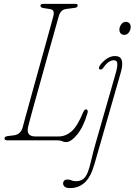

<svg xmlns="http://www.w3.org/2000/svg" viewBox="-20 -720 690 985"><path d="M275.5 0H17.5Q3 0 3 -10Q3 -19.5 20 -22L52.5 -26Q87 -30.5 97 -69Q99.5 -79 108.8 -113Q118 -147 131.8 -196.5Q145.5 -246 161.2 -303Q177 -360 192.8 -416.5Q208.5 -473 221.8 -521Q235 -569 243.8 -600.5Q252.5 -632 254 -638.5Q261.5 -669.5 238.5 -673L201.5 -679Q187.5 -681 187.5 -691Q187.5 -700 201.5 -700H368.5Q378.5 -700 378.5 -692Q378.5 -681 362.5 -679.5L320 -674Q290 -670.5 281 -635Q279.5 -630 271 -599.5Q262.5 -569 249.2 -521.8Q236 -474.5 220.2 -418.5Q204.5 -362.5 188.8 -305.5Q173 -248.5 159 -198.8Q145 -149 135.8 -114.2Q126.5 -79.5 124 -68.5Q113.5 -20 161 -20H281Q317 -20 347 -46Q377 -72 407 -145Q413 -159 422 -159Q426.5 -159 429 -153.8Q431.5 -148.5 428.5 -138.5Q407.5 -68 375.8 -29.5Q344 9 319 9Q308.5 9 299.2 4.5Q290 0 275.5 0ZM616.5 -541Q607 -541 599.8 -548Q592.5 -555 592.5 -568Q592.5 -581.5 601.8 -594.8Q611 -608 626.5 -608Q636.5 -608 643.5 -601Q650.5 -594 650.5 -581Q650.5 -567.5 641.5 -554.2Q632.5 -541 616.5 -541ZM599.5 -347.5 463.5 125.5Q445 189 414.2 217Q383.5 245 338.5 245Q320.5 245 312 237.8Q303.5 230.5 303.5 221Q303.5 213.5 308.8 207.2Q314 201 326.5 201Q339 201 347 205.2Q355 209.5 371 209.5Q390.5 209.5 405 199.8Q419.5 190 430 164.5Q439 142.5 447.8 103.2Q456.5 64 471 13.5L574 -345.5Q583 -377 581.8 -394Q580.5 -411 564 -411Q551.5 -411 538 -402.2Q524.5 -393.5 510.5 -373Q505 -365 499.8 -363.8Q494.5 -362.5 490.5 -364.5Q487 -367 488 -372.8Q489 -378.5 492.5 -384Q504 -401.5 525.2 -417Q546.5 -432.5 570.5 -432.5Q624 -432.5 599.5 -347.5Z"/></svg>

Font: Fraunces144ptSuperSoftThinItalic
Style: Italic
Weight: 100
Italic angle: -16°
Version: Version 1.000;[0bf87f6ff]